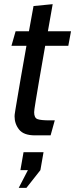

<svg xmlns="http://www.w3.org/2000/svg" viewBox="-20 -640 361 922"><path d="M148 10Q94 10 72 -17.5Q50 -45 50 -81Q50 -84 50.5 -90Q51 -96 54 -113.5Q57 -131 63 -167Q69 -203 79.5 -264Q90 -325 107 -420H35L55 -490H119L141 -611L233 -620L210 -490H321L308 -420H197Q178 -313 167.5 -251Q157 -189 152 -158.5Q147 -128 145.5 -117Q144 -106 144 -101Q144 -74 160 -68Q176 -62 219 -62H243L223 10ZM107 262H70L114 177H78L93 91H189L174 177Z"/></svg>

Font: Cabin VF Beta
Style: Italic
Weight: 400
Italic angle: -7°
Designer: Pablo Impallari
Foundry: Pablo Impallari. http://www.impallari.com Igino Marini. http://www.ikern.com
Version: Version 2.300